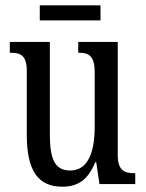

<svg xmlns="http://www.w3.org/2000/svg" viewBox="-20 -694 550 724"><path d="M130 -617H359V-674H130ZM215 10C269 10 310 -11 339 -82H343L355 0H490V-41H486C452 -41 424 -49 424 -109V-536H275V-495H278C312 -495 337 -486 337 -422V-215C337 -117 310 -51 245 -51C185 -51 168 -97 168 -188V-536H17V-495H21C56 -495 81 -486 81 -428V-186C81 -48 125 10 215 10Z"/></svg>

Font: Noto Serif Sinhala ExtraCondensed
Style: Regular
Weight: 400
Width: 2
Designer: Jelle Bosma - Monotype Design Team
Foundry: Monotype Imaging Inc.
Version: Version 2.007